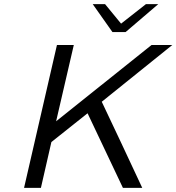

<svg xmlns="http://www.w3.org/2000/svg" viewBox="-20 -914 858 934"><path d="M431 -894H491L569 -799L690 -894H750L591 -758H527ZM97 0 257 -695H339L253 -324L717 -695H818L475 -419L570 -218Q638 -72 672 0H578L406 -363L230 -223L179 0Z"/></svg>

Font: Coval
Style: Light Italic
Weight: 300
Foundry: Context Ltd
Version: Version 001.000